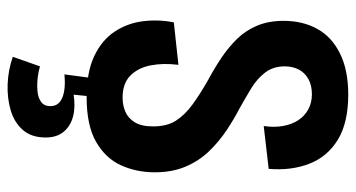

<svg xmlns="http://www.w3.org/2000/svg" viewBox="-234 -476 931 502"><g transform="rotate(90 231.0 -225.5)"><path d="M235 13Q169 13 127 -7Q85 -27 63 -60.5Q41 -94 36 -134.5Q31 -175 39 -215L150 -227Q145 -187 151.5 -154Q158 -121 178.5 -101Q199 -81 236 -81Q255 -81 272 -88Q289 -95 300 -112.5Q311 -130 311 -161Q311 -197 296 -220.5Q281 -244 253.5 -264Q226 -284 189 -305Q159 -321 131.5 -339.5Q104 -358 82 -380.5Q60 -403 47.5 -433Q35 -463 35 -502Q35 -552 56 -590Q77 -628 120.5 -649.5Q164 -671 228 -671Q301 -671 345.5 -644Q390 -617 408.5 -569.5Q427 -522 422 -463L310 -450Q314 -477 310 -500Q306 -523 295 -540Q284 -557 266.5 -566.5Q249 -576 227 -576Q204 -576 187.5 -567Q171 -558 162.5 -542Q154 -526 154 -505Q154 -475 170 -454Q186 -433 210.5 -418Q235 -403 260 -389Q291 -373 321 -353Q351 -333 376 -307Q401 -281 416 -246Q431 -211 431 -165Q431 -117 412.5 -76.5Q394 -36 351 -11.5Q308 13 235 13ZM129 206 154 135Q167 139 184 141Q201 143 218.5 141.5Q236 140 247 132Q258 124 258 108Q258 98 253.5 90.5Q249 83 239 78Q229 73 213.5 71Q198 69 175 71L186 -12H234L228 47Q260 42 285 48.5Q310 55 325 73Q340 91 340 120Q340 157 320.5 179.5Q301 202 269 211.5Q237 221 200 219.5Q163 218 129 206Z"/></g></svg>

Font: Bricolage Grotesque 24pt Condensed SemiBold
Style: Regular
Weight: 600
Width: 3
Designer: Mathieu Triay
Foundry: Atelier Triay
Version: Version 1.001;gftools[0.9.33.dev8+g029e19f]